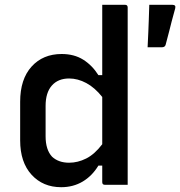

<svg xmlns="http://www.w3.org/2000/svg" viewBox="-20 -770 751 800"><path d="M64 -185V-346Q64 -440 111.5 -492.5Q159 -545 237 -545Q289 -545 326.5 -521.5Q364 -498 390 -457H406V-750H501Q512 -750 512 -739V0H417Q406 0 406 -11V-80H390Q364 -37 324.5 -13.5Q285 10 235 10Q159 10 111.5 -42Q64 -94 64 -185ZM654 -573H595Q597 -611 598 -637Q599 -663 600 -688.5Q601 -714 602 -750H698Q714 -750 710 -735Q701 -702 695.5 -681.5Q690 -661 685 -640Q680 -619 670 -583Q667 -573 654 -573ZM197 -117Q224 -92 268 -92Q304 -92 339 -109.5Q374 -127 406 -169V-366Q375 -405 339.5 -424Q304 -443 268 -443Q222 -443 196 -413.5Q170 -384 170 -329V-202Q170 -146 197 -117Z"/></svg>

Font: Recursive Sn Lnr St Med
Style: Regular
Weight: 500
Version: Version 1.085;hotconv 1.1.0;makeotfexe 2.6.0; ttfautohint (v